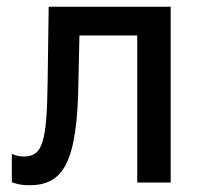

<svg xmlns="http://www.w3.org/2000/svg" viewBox="-20 -540 602 568"><path d="M66 8C164 8 209 -52 212 -298L215 -435H386V0H485V-520H124L121 -303C119 -115 105 -77 50 -77C40 -77 26 -79 15 -85V-1C30 5 46 8 66 8Z"/></svg>

Font: Fixel Text Medium
Style: Regular
Weight: 500
Width: 4
Designer: AlfaBravo + MacPaw
Foundry: Kyrylo Tkachov, Marchela Mozhyna, Serhii Makarenko, Maria Weinstein, Zakhar Kryvoshyya
Version: Version 1.211